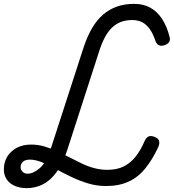

<svg xmlns="http://www.w3.org/2000/svg" viewBox="-58 -955 901 996"><path d="M81 21Q45 21 18 9Q-9 -3 -23.5 -25Q-38 -47 -38 -77Q-38 -114 -20 -143Q-2 -172 29.5 -188.5Q61 -205 103 -205Q139 -205 172 -195.5Q205 -186 237 -171Q269 -156 301 -139.5Q333 -123 365 -107.5Q397 -92 430.5 -83Q464 -74 499 -74Q548 -74 583.5 -91.5Q619 -109 645.5 -142.5Q672 -176 692 -223Q700 -241 712.5 -247Q725 -253 746 -244Q764 -237 767.5 -223Q771 -209 762 -190Q732 -126 695.5 -81Q659 -36 609.5 -13Q560 10 492 10Q443 10 397.5 -4Q352 -18 310.5 -38Q269 -58 231.5 -78.5Q194 -99 160 -113Q126 -127 97 -127Q74 -127 61.5 -116.5Q49 -106 49 -87Q49 -74 59 -64Q69 -54 85 -54Q115 -54 148.5 -83Q182 -112 203 -176L375 -707Q394 -765 419 -808Q444 -851 476.5 -879Q509 -907 549 -921Q589 -935 638 -935Q686 -935 722 -915Q758 -895 783 -856.5Q808 -818 822 -763Q826 -747 819 -736.5Q812 -726 794 -720Q777 -715 766 -720.5Q755 -726 749 -741Q736 -780 719 -804Q702 -828 680 -839.5Q658 -851 628 -851Q597 -851 571.5 -842Q546 -833 525 -813.5Q504 -794 488 -765Q472 -736 459 -697L290 -174Q267 -105 235 -61.5Q203 -18 164 1.5Q125 21 81 21Z"/></svg>

Font: Playwrite DE LA
Style: Regular
Weight: 400
Designer: Veronika Burian, José Scaglione
Foundry: TypeTogether
Version: Version 1.002